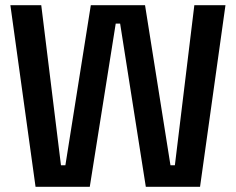

<svg xmlns="http://www.w3.org/2000/svg" viewBox="-20 -720 908 740"><path d="M117 0 20 -700H139L215 -83H232L330 -700H539L637 -83H654L729 -700H849L751 0H542L443 -629H426L326 0Z"/></svg>

Font: Space Grotesk Frontify SemiBold
Style: Regular
Weight: 600
Designer: Florian Karsten
Version: Version 2.000